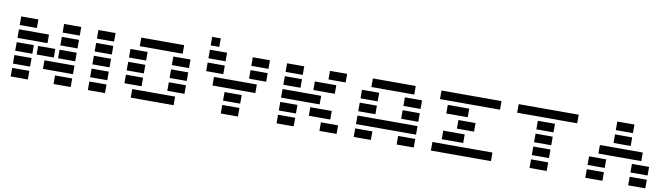

<svg xmlns="http://www.w3.org/2000/svg" viewBox="-39 -1491 7500 2153"><g transform="rotate(10 3711.0 -415.0)"><path d="M97.7 -585.9V-683.6H293V-585.9ZM585.9 -585.9V-683.6H781.2V-585.9ZM97.7 -439.5V-537.1H439.5V-439.5ZM585.9 -439.5V-537.1H781.2V-439.5ZM97.7 -293V-390.6H293V-293ZM341.8 -293V-390.6H537.1V-293ZM585.9 -293V-390.6H781.2V-293ZM97.7 -146.5V-244.1H293V-146.5ZM781.2 -244.1V-146.5H439.5V-244.1ZM97.7 0V-97.7H293V0ZM585.9 0V-97.7H781.2V0Z M976.6 -585.9V-683.6H1171.9V-585.9ZM976.6 0V-97.7H1171.9V0ZM976.6 -146.5V-244.1H1171.9V-146.5ZM976.6 -293V-390.6H1171.9V-293ZM976.6 -439.5V-537.1H1171.9V-439.5Z M1464.8 0V-97.7H1953.1V0ZM1953.1 -683.6V-585.9H1464.8V-683.6ZM1367.2 -439.5V-537.1H1562.5V-439.5ZM1855.5 -439.5V-537.1H2050.8V-439.5ZM1367.2 -293V-390.6H1562.5V-293ZM1855.5 -293V-390.6H2050.8V-293ZM1367.2 -146.5V-244.1H1562.5V-146.5ZM1855.5 -146.5V-244.1H2050.8V-146.5Z M2246.1 -585.9V-683.6H2441.4V-585.9ZM2734.4 -585.9V-683.6H2929.7V-585.9ZM2246.1 -439.5V-537.1H2441.4V-439.5ZM2734.4 -439.5V-537.1H2929.7V-439.5ZM2343.8 -293V-390.6H2832V-293ZM2490.2 -146.5V-244.1H2685.5V-146.5ZM2490.2 0V-97.7H2685.5V0ZM2343.8 -732.4H2246.1V-830.1H2343.8Z M3125 -585.9V-683.6H3320.3V-585.9ZM3613.3 -585.9V-683.6H3808.6V-585.9ZM3466.8 -439.5V-537.1H3710.9V-439.5ZM3125 -439.5V-537.1H3320.3V-439.5ZM3564.5 -390.6V-293H3125V-390.6ZM3466.8 -146.5V-244.1H3710.9V-146.5ZM3125 -146.5V-244.1H3320.3V-146.5ZM3125 0V-97.7H3320.3V0ZM3613.3 0V-97.7H3808.6V0Z M4492.2 0V-97.7H4687.5V0ZM4589.8 -683.6V-585.9H4101.6V-683.6ZM4003.9 -439.5V-537.1H4199.2V-439.5ZM4492.2 -439.5V-537.1H4687.5V-439.5ZM4003.9 -293V-390.6H4199.2V-293ZM4492.2 -293V-390.6H4687.5V-293ZM4687.5 -244.1V-146.5H4003.9V-244.1ZM4003.9 0V-97.7H4199.2V0Z M5566.4 -97.7V0H4882.8V-97.7ZM4882.8 -585.9V-683.6H5566.4V-585.9ZM4980.5 -439.5V-537.1H5224.6V-439.5ZM5127 -293V-390.6H5322.3V-293ZM4980.5 -146.5V-244.1H5224.6V-146.5Z M6005.9 0V-97.7H6201.2V0ZM5761.7 -585.9V-683.6H6445.3V-585.9ZM6005.9 -439.5V-537.1H6201.2V-439.5ZM6005.9 -293V-390.6H6201.2V-293ZM6005.9 -146.5V-244.1H6201.2V-146.5Z M6884.8 -585.9V-683.6H7080.1V-585.9ZM6884.8 -439.5V-537.1H7080.1V-439.5ZM7226.6 -390.6V-293H6738.3V-390.6ZM6640.6 -146.5V-244.1H6835.9V-146.5ZM6640.6 0V-97.7H6835.9V0ZM7128.9 -146.5V-244.1H7324.2V-146.5ZM7128.9 0V-97.7H7324.2V0Z"/></g></svg>

Font: Trigram
Style: Regular
Weight: 400
Designer: GGBotNet
Foundry: GGBotNet
Version: 1.05